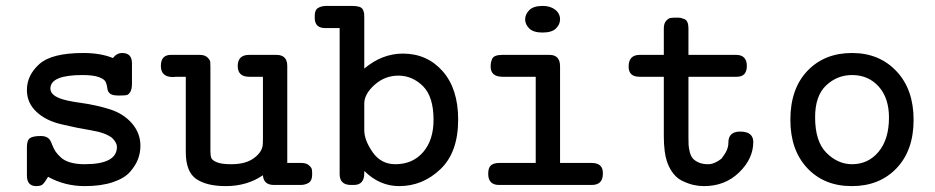

<svg xmlns="http://www.w3.org/2000/svg" viewBox="-20 -631 3189 655"><path d="M71.8 -32.2V-128.9Q71.8 -152.8 82.3 -159.9Q92.8 -167 119.1 -167Q143.1 -167 151.9 -150.9Q153.8 -147.9 158.9 -135Q164.1 -122.1 169.9 -113.5Q175.8 -105 187.5 -94Q199.2 -83 219.7 -76.9Q240.2 -70.8 269 -70.8Q378.9 -70.8 378.9 -129.9Q378.9 -144 362.8 -160.2Q340.8 -178.2 290.5 -186.5Q240.2 -194.8 187.5 -207.5Q134.8 -220.2 104 -250Q71.8 -279.8 71.8 -324.2Q71.8 -374 113.8 -412.1Q155.8 -450.2 264.2 -450.2Q323.2 -450.2 365.2 -433.1Q378.4 -450.2 397 -450.2Q430.2 -450.2 430.2 -415V-346.2Q430.2 -327.1 424.6 -317.6Q418.9 -308.1 411.9 -306.6Q404.8 -305.2 391.1 -305.2H382.8Q362.8 -305.2 355 -312Q347.2 -318.8 346.2 -329.3Q345.2 -339.8 341.1 -350.3Q336.9 -360.8 317.4 -367.9Q297.9 -375 261.2 -375Q152.3 -375 151.9 -329.1Q151.9 -308.1 183.1 -295.9Q204.1 -287.1 256.1 -280Q308.1 -272.9 355 -258.1Q401.9 -243.2 431.2 -209Q459 -175.8 459 -133.8Q459 -109.9 450.9 -88.4Q442.9 -66.9 423.8 -44.9Q404.8 -22.9 365 -9.5Q325.2 3.9 269 3.9Q201.2 3.9 144 -27.8Q132.8 -8.8 126 -2.4Q119.1 3.9 104 3.9Q71.8 3.9 71.8 -32.2Z M563 -443.8H661.1Q679.2 -443.8 688 -434.8Q696.8 -425.8 697.3 -419.9Q697.8 -414.1 697.8 -400.9V-115.2Q697.8 -100.1 700.9 -92Q704.1 -84 720 -77.4Q735.8 -70.8 769 -70.8Q816.9 -70.8 844.5 -90.3Q872.1 -109.9 876 -133.8Q877 -141.6 877 -157.2V-369.1H830.1Q791 -369.1 791 -405.8Q791 -443.8 830.1 -443.8H922.9Q960 -443.8 960 -405.8V-75.2H1006.8Q1024.9 -75.2 1033.9 -67.1Q1043 -59.1 1043.9 -53Q1044.9 -46.9 1044.9 -38.1Q1044.9 -36.1 1044.9 -34.7Q1044.4 -14.6 1033.7 -7.8Q1022 0 1004.9 0H915Q878.9 0 877 -33.2Q822.8 3.9 750 3.9Q685.1 3.9 649.4 -20.5Q613.8 -44.9 613.8 -112.8V-369.1H581.1Q580.1 -369.1 576.4 -368.7Q572.8 -368.2 569.8 -368.2Q528.8 -368.2 528.8 -406Q528.8 -443.8 563 -443.8Z M1053.7 -576.7Q1053.7 -596.7 1064.5 -603.5Q1076.2 -610.8 1093.8 -610.8H1180.7Q1195.8 -610.8 1205.3 -607.9Q1214.8 -605 1218.3 -597.4Q1221.7 -589.8 1222.2 -585Q1222.7 -580.1 1222.7 -569.8V-397Q1282.7 -447.8 1354 -448.2Q1437 -448.2 1490 -388.2Q1543 -328.1 1543 -223.1Q1543 -111.3 1482.4 -53.7Q1421.9 3.9 1341.8 3.9Q1274.9 3.9 1222.7 -47.9V-40Q1222.7 0 1187 0H1177.7Q1138.7 0 1138.7 -37.1V-535.2H1089.8Q1053.7 -535.2 1053.7 -569.8Q1053.7 -571.3 1053.7 -573.2Q1053.7 -575.2 1053.7 -576.7ZM1222.7 -187Q1222.7 -152.8 1251.2 -111.8Q1279.8 -70.8 1328.6 -70.8Q1387.7 -70.8 1423.3 -111.8Q1459 -152.8 1459 -222.2Q1459 -301.3 1422.9 -337.2Q1386.7 -373 1338.9 -373Q1293 -373 1257.8 -341.6Q1222.7 -310.1 1222.7 -277.8Z M1645.5 -38.1Q1645.5 -59.1 1655 -67.1Q1664.6 -75.2 1684.6 -75.2H1807.6V-369.1H1694.8Q1653.8 -369.1 1653.8 -403.8Q1653.8 -411.6 1654.8 -416.7Q1655.8 -421.9 1658.7 -429.4Q1661.6 -437 1670.7 -440.4Q1679.7 -443.8 1693.8 -443.8H1854.5Q1890.6 -443.8 1890.6 -404.8V-75.2H1997.6Q2036.6 -75.2 2036.6 -41.5Q2036.6 -40 2036.6 -38.1Q2036.6 0 1998.5 0H1682.6Q1645.5 0 1645.5 -38.1ZM1831.5 -610.8Q1857.4 -610.8 1874 -597.9Q1890.6 -585 1890.6 -564.9Q1890.6 -547.9 1876.7 -533.9Q1862.8 -520 1830.6 -520Q1799.8 -520 1785.6 -533.9Q1771.5 -547.9 1771.5 -564.9Q1771.5 -582 1785.6 -596.4Q1799.8 -610.8 1831.5 -610.8Z M2124.5 -403.8Q2124.5 -443.8 2162.6 -443.8H2244.6V-534.2Q2244.6 -551.3 2252.7 -560.1Q2260.7 -568.8 2267.6 -569.8Q2274.4 -570.8 2286.6 -570.8H2291.5Q2298.3 -570.8 2303 -569.8Q2307.6 -568.8 2314.7 -565.9Q2321.8 -563 2325.2 -554.9Q2328.6 -546.9 2328.6 -534.2V-443.8H2490.7Q2527.8 -443.8 2527.8 -405.8Q2527.8 -369.1 2493.7 -369.1Q2493.2 -369.1 2492.7 -369.1H2328.6V-162.1Q2328.6 -146 2329.1 -136.5Q2329.6 -127 2333 -113Q2336.4 -99.1 2343 -91.1Q2349.6 -83 2363 -76.9Q2376.5 -70.8 2395.5 -70.8Q2417.5 -70.8 2441.4 -89.8Q2454.6 -106.9 2459.7 -119.4Q2464.8 -131.8 2464.8 -142.8Q2464.8 -153.8 2466.8 -159.2Q2473.6 -182.1 2505.4 -182.1Q2549.3 -182.1 2549.8 -147Q2549.8 -89.8 2501.7 -43Q2453.6 3.9 2381.8 3.9Q2363.8 3.9 2346.2 0Q2328.6 -3.9 2306.6 -14.4Q2284.7 -24.9 2268.6 -51Q2252.4 -77.1 2247.6 -115.2Q2244.6 -140.1 2244.6 -165V-369.1H2162.6Q2162.1 -369.1 2161.6 -369.1Q2124.5 -369.1 2124.5 -403.8Z M2676.3 -222.2Q2676.3 -328.1 2734.4 -389.2Q2792.5 -450.2 2886.7 -450.2Q2979.5 -450.2 3038.1 -388.2Q3096.7 -326.2 3096.7 -222.2Q3096.7 -118.2 3038.6 -57.1Q2980.5 3.9 2885.7 3.9Q2791.5 3.9 2733.9 -57.6Q2676.3 -119.1 2676.3 -222.2ZM2760.7 -231Q2760.7 -147.9 2799.6 -109.4Q2838.4 -70.8 2886.7 -70.8Q2941.9 -70.8 2977.3 -113.3Q3012.7 -155.8 3012.7 -230Q3012.7 -296.9 2977.5 -335.9Q2942.4 -375 2886.7 -375Q2835.9 -375 2798.3 -339.6Q2760.7 -304.2 2760.7 -231Z"/></svg>

Font: CMU Typewriter Text
Style: Bold
Weight: 700
Version: Version 0.7.0